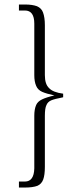

<svg xmlns="http://www.w3.org/2000/svg" viewBox="-20 -695 333 861"><path d="M263.2 -258.8Q223.6 -251 210 -245.1Q193.8 -238.3 188 -223.1Q181.2 -209.5 181.2 -175.8V53.2Q181.2 89.8 173.8 109.9Q166.5 129.9 147.9 138.2Q127 146 91.8 146H64.9V119.1H91.8Q132.3 119.1 133.8 60.1V-175.8Q133.8 -205.1 142.1 -224.1Q148.9 -239.7 168 -249Q188 -258.8 224.1 -267.1Q189 -274.4 168.9 -283.2Q149.4 -292 142.1 -310.1Q133.8 -329.1 133.8 -357.9V-588.9Q133.8 -647.9 91.8 -647.9H64.9V-674.8H91.8Q125 -674.8 146 -667Q166 -658.2 172.9 -639.2Q181.2 -616.7 181.2 -582V-357.9Q181.2 -317.4 200.2 -299.8Q217.8 -280.8 263.2 -274.9Z"/></svg>

Font: Unna Light
Style: Regular
Weight: 300
Designer: Jorge de Buen Unna
Foundry: Omnibus-Type
Version: Version 2.007;PS 002.007;hotconv 1.0.88;makeotf.lib2.5.64775